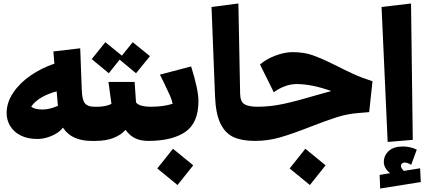

<svg xmlns="http://www.w3.org/2000/svg" viewBox="-20 -808 2433 1101"><path d="M548 -79 528 0H502Q451 0 409 -18Q367 -36 341 -76Q319 -47 276.5 -29Q234 -11 195 -11Q138 -11 98 -31.5Q58 -52 38 -86Q18 -120 18 -159Q18 -220 55.5 -276Q93 -332 155.5 -375Q218 -418 292 -443L286 -513L440 -531L449 -290Q451 -235 467 -215.5Q483 -196 519 -196H543ZM225 -180Q262 -180 312 -201L305 -284Q258 -272 219.5 -250Q181 -228 159 -197Q177 -180 225 -180Z M850 -82 830 0Q790 0 758.5 -13.5Q727 -27 700 -63Q641 0 528 0L508 -81L543 -196Q560 -196 581.5 -200Q603 -204 619 -212L602 -338H752L760 -221Q778 -196 845 -196ZM760 -388 666 -466 604 -388 506 -469 584 -566 679 -489 741 -566 840 -486Z M810 -85 845 -196Q918 -196 970 -213Q965 -237 954 -261.5Q943 -286 919 -336L897 -380L1076 -427Q1118 -293 1118 -229Q1118 -103 1042.5 -51.5Q967 0 830 0ZM882 158 972 45 1088 140 998 253Z M1193 -768 1347 -788 1357 -270Q1358 -225 1381.5 -210.5Q1405 -196 1457 -196L1462 -82L1442 0Q1368 0 1320 -21.5Q1272 -43 1244.5 -99Q1217 -155 1213 -257Z M1899 -436Q1960 -405 2007 -383.5Q2054 -362 2116 -342L2097 -165L2035 -160Q1972 -155 1912 -136Q1852 -117 1760 -81Q1655 -40 1585.5 -20Q1516 0 1442 0L1422 -80L1457 -196Q1531 -196 1607 -212.5Q1683 -229 1787 -260Q1806 -265 1829.5 -272Q1853 -279 1880 -286Q1767 -326 1680 -326Q1647 -326 1612.5 -313Q1578 -300 1550 -279L1471 -438Q1506 -469 1559 -489Q1612 -509 1657 -509Q1722 -509 1771 -492Q1820 -475 1899 -436ZM1641 158 1731 45 1847 140 1757 253Z M2203 6 2168 -768 2337 -788 2347 -6ZM2393 236 2160 273 2157 195 2217 185Q2181 156 2181 121Q2181 84 2209 58Q2237 32 2290 32Q2332 32 2370 50L2338 137Q2315 124 2301 124Q2291 124 2285 129.5Q2279 135 2279 143Q2279 156 2296 172L2389 157Z"/></svg>

Font: FiraGO Heavy
Style: Italic
Weight: 900
Italic angle: -8°
Designer: bBox Type GmbH
Foundry: bBox Type GmbH
Version: Version 1.001